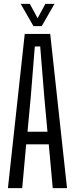

<svg xmlns="http://www.w3.org/2000/svg" viewBox="-20 -976 389 996"><path d="M21.1 0 108.3 -800H240.5L327.7 0H253.6L233 -227.4H115.8L95.2 0ZM122.7 -292.6H226.2L210.2 -467.7L188.6 -734.8H160.6L139.1 -467.3ZM153.5 -840.6 87.4 -955.8H134.8L175.2 -881.4L215.2 -955.8H262.6L196.5 -840.6Z"/></svg>

Font: Big Shoulders Display SC Thin
Style: Regular
Weight: 100
Designer: Patric King
Foundry: XO Type Co
Version: Version 2.002